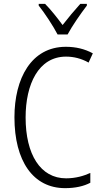

<svg xmlns="http://www.w3.org/2000/svg" viewBox="-20 -967 528 997"><path d="M279 -788H331C355 -833 399 -896 431 -938V-947H397C363 -909 336 -877 305 -837C277 -875 243 -918 214 -947H181V-938C212 -899 255 -834 279 -788ZM323 -673C363 -673 403 -663 440 -642L462 -690C420 -713 373 -724 322 -724C142 -724 55 -559 55 -358C55 -131 152 10 318 10C371 10 415 0 449 -18V-69C416 -54 374 -41 323 -41C190 -41 113 -165 113 -357C113 -528 179 -673 323 -673Z"/></svg>

Font: Noto Sans Arabic Cond Light
Style: Regular
Weight: 300
Width: 3
Designer: Monotype Design Team, Nadine Chahine, Nizar Qandah and Khaled Hosny
Foundry: Monotype Imaging Inc.
Version: Version 2.012